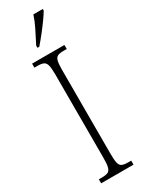

<svg xmlns="http://www.w3.org/2000/svg" viewBox="-243 -961 747 992"><g transform="rotate(-30 131.0 -465.5)"><path d="M34 0V-24H54Q77 -24 89 -30Q101 -36 105.5 -54Q110 -72 110 -108V-605Q110 -642 105.5 -660Q101 -678 89 -684Q77 -690 54 -690H34V-714H227V-690H208Q184 -690 172 -684Q160 -678 156 -660Q152 -642 152 -605V-109Q152 -72 156 -54Q160 -36 172 -30Q184 -24 208 -24H227V0ZM99 -784Q121 -827 138.5 -862Q156 -897 167 -931H223V-921Q213 -904 194 -877.5Q175 -851 152.5 -822.5Q130 -794 110 -771H99Z"/></g></svg>

Font: Noto Serif ExtraCondensed ExtraLight
Style: Regular
Weight: 200
Width: 2
Designer: Monotype Design Team
Foundry: Monotype Imaging Inc.
Version: Version 2.015